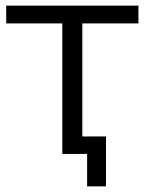

<svg xmlns="http://www.w3.org/2000/svg" viewBox="-20 -546 513 681"><path d="M356 115V-62H272V-463H471V-526H2V-463H201V0H289V115Z"/></svg>

Font: Montserrat Z
Style: Regular
Weight: 400
Designer: Julieta Ulanovsky
Foundry: Julieta Ulanovsky
Version: Version 8.000